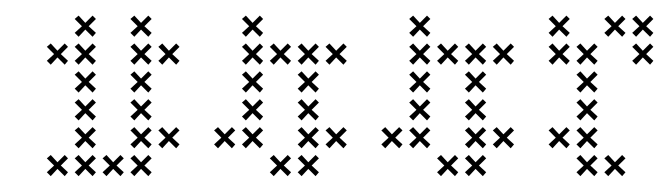

<svg xmlns="http://www.w3.org/2000/svg" viewBox="-20 -230 861 246"><path d="M102.9 -152.1 93.6 -160.7 102.9 -170 98.6 -174.3 89.3 -165 80.7 -174.3 75.7 -170 85 -160.7 75.7 -152.1 80.7 -147.1 89.3 -156.4 98.6 -147.1ZM102.9 -116.4 93.6 -125 102.9 -134.3 98.6 -138.6 89.3 -129.3 80.7 -138.6 75.7 -134.3 85 -125 75.7 -116.4 80.7 -111.4 89.3 -120.7 98.6 -111.4ZM102.9 -80.7 93.6 -89.3 102.9 -98.6 98.6 -102.9 89.3 -93.6 80.7 -102.9 75.7 -98.6 85 -89.3 75.7 -80.7 80.7 -75.7 89.3 -85 98.6 -75.7ZM102.9 -45 93.6 -53.6 102.9 -62.9 98.6 -67.1 89.3 -57.9 80.7 -67.1 75.7 -62.9 85 -53.6 75.7 -45 80.7 -40 89.3 -49.3 98.6 -40ZM102.9 -9.3 93.6 -17.9 102.9 -27.1 98.6 -31.4 89.3 -22.1 80.7 -31.4 75.7 -27.1 85 -17.9 75.7 -9.3 80.7 -4.3 89.3 -13.6 98.6 -4.3ZM67.1 -9.3 57.9 -17.9 67.1 -27.1 62.9 -31.4 53.6 -22.1 45 -31.4 40 -27.1 49.3 -17.9 40 -9.3 45 -4.3 53.6 -13.6 62.9 -4.3ZM174.3 -45 165 -53.6 174.3 -62.9 170 -67.1 160.7 -57.9 152.1 -67.1 147.1 -62.9 156.4 -53.6 147.1 -45 152.1 -40 160.7 -49.3 170 -40ZM174.3 -9.3 165 -17.9 174.3 -27.1 170 -31.4 160.7 -22.1 152.1 -31.4 147.1 -27.1 156.4 -17.9 147.1 -9.3 152.1 -4.3 160.7 -13.6 170 -4.3ZM174.3 -80.7 165 -89.3 174.3 -98.6 170 -102.9 160.7 -93.6 152.1 -102.9 147.1 -98.6 156.4 -89.3 147.1 -80.7 152.1 -75.7 160.7 -85 170 -75.7ZM174.3 -116.4 165 -125 174.3 -134.3 170 -138.6 160.7 -129.3 152.1 -138.6 147.1 -134.3 156.4 -125 147.1 -116.4 152.1 -111.4 160.7 -120.7 170 -111.4ZM174.3 -152.1 165 -160.7 174.3 -170 170 -174.3 160.7 -165 152.1 -174.3 147.1 -170 156.4 -160.7 147.1 -152.1 152.1 -147.1 160.7 -156.4 170 -147.1ZM210 -152.1 200.7 -160.7 210 -170 205.7 -174.3 196.4 -165 187.9 -174.3 182.9 -170 192.1 -160.7 182.9 -152.1 187.9 -147.1 196.4 -156.4 205.7 -147.1ZM174.3 -187.9 165 -196.4 174.3 -205.7 170 -210 160.7 -200.7 152.1 -210 147.1 -205.7 156.4 -196.4 147.1 -187.9 152.1 -182.9 160.7 -192.1 170 -182.9ZM102.9 -187.9 93.6 -196.4 102.9 -205.7 98.6 -210 89.3 -200.7 80.7 -210 75.7 -205.7 85 -196.4 75.7 -187.9 80.7 -182.9 89.3 -192.1 98.6 -182.9ZM67.1 -152.1 57.9 -160.7 67.1 -170 62.9 -174.3 53.6 -165 45 -174.3 40 -170 49.3 -160.7 40 -152.1 45 -147.1 53.6 -156.4 62.9 -147.1ZM138.6 -9.3 129.3 -17.9 138.6 -27.1 134.3 -31.4 125 -22.1 116.4 -31.4 111.4 -27.1 120.7 -17.9 111.4 -9.3 116.4 -4.3 125 -13.6 134.3 -4.3ZM210 -45 200.7 -53.6 210 -62.9 205.7 -67.1 196.4 -57.9 187.9 -67.1 182.9 -62.9 192.1 -53.6 182.9 -45 187.9 -40 196.4 -49.3 205.7 -40Z M317.1 -45 307.9 -53.6 317.1 -62.9 312.9 -67.1 303.6 -57.9 295 -67.1 290 -62.9 299.3 -53.6 290 -45 295 -40 303.6 -49.3 312.9 -40ZM317.1 -80.7 307.9 -89.3 317.1 -98.6 312.9 -102.9 303.6 -93.6 295 -102.9 290 -98.6 299.3 -89.3 290 -80.7 295 -75.7 303.6 -85 312.9 -75.7ZM317.1 -116.4 307.9 -125 317.1 -134.3 312.9 -138.6 303.6 -129.3 295 -138.6 290 -134.3 299.3 -125 290 -116.4 295 -111.4 303.6 -120.7 312.9 -111.4ZM352.9 -9.3 343.6 -17.9 352.9 -27.1 348.6 -31.4 339.3 -22.1 330.7 -31.4 325.7 -27.1 335 -17.9 325.7 -9.3 330.7 -4.3 339.3 -13.6 348.6 -4.3ZM388.6 -9.3 379.3 -17.9 388.6 -27.1 384.3 -31.4 375 -22.1 366.4 -31.4 361.4 -27.1 370.7 -17.9 361.4 -9.3 366.4 -4.3 375 -13.6 384.3 -4.3ZM388.6 -152.1 379.3 -160.7 388.6 -170 384.3 -174.3 375 -165 366.4 -174.3 361.4 -170 370.7 -160.7 361.4 -152.1 366.4 -147.1 375 -156.4 384.3 -147.1ZM317.1 -152.1 307.9 -160.7 317.1 -170 312.9 -174.3 303.6 -165 295 -174.3 290 -170 299.3 -160.7 290 -152.1 295 -147.1 303.6 -156.4 312.9 -147.1ZM388.6 -116.4 379.3 -125 388.6 -134.3 384.3 -138.6 375 -129.3 366.4 -138.6 361.4 -134.3 370.7 -125 361.4 -116.4 366.4 -111.4 375 -120.7 384.3 -111.4ZM388.6 -80.7 379.3 -89.3 388.6 -98.6 384.3 -102.9 375 -93.6 366.4 -102.9 361.4 -98.6 370.7 -89.3 361.4 -80.7 366.4 -75.7 375 -85 384.3 -75.7ZM388.6 -45 379.3 -53.6 388.6 -62.9 384.3 -67.1 375 -57.9 366.4 -67.1 361.4 -62.9 370.7 -53.6 361.4 -45 366.4 -40 375 -49.3 384.3 -40ZM424.3 -152.1 415 -160.7 424.3 -170 420 -174.3 410.7 -165 402.1 -174.3 397.1 -170 406.4 -160.7 397.1 -152.1 402.1 -147.1 410.7 -156.4 420 -147.1ZM352.9 -152.1 343.6 -160.7 352.9 -170 348.6 -174.3 339.3 -165 330.7 -174.3 325.7 -170 335 -160.7 325.7 -152.1 330.7 -147.1 339.3 -156.4 348.6 -147.1ZM281.4 -45 272.1 -53.6 281.4 -62.9 277.1 -67.1 267.9 -57.9 259.3 -67.1 254.3 -62.9 263.6 -53.6 254.3 -45 259.3 -40 267.9 -49.3 277.1 -40ZM317.1 -187.9 307.9 -196.4 317.1 -205.7 312.9 -210 303.6 -200.7 295 -210 290 -205.7 299.3 -196.4 290 -187.9 295 -182.9 303.6 -192.1 312.9 -182.9ZM424.3 -45 415 -53.6 424.3 -62.9 420 -67.1 410.7 -57.9 402.1 -67.1 397.1 -62.9 406.4 -53.6 397.1 -45 402.1 -40 410.7 -49.3 420 -40Z M531.4 -45 522.1 -53.6 531.4 -62.9 527.1 -67.1 517.9 -57.9 509.3 -67.1 504.3 -62.9 513.6 -53.6 504.3 -45 509.3 -40 517.9 -49.3 527.1 -40ZM531.4 -80.7 522.1 -89.3 531.4 -98.6 527.1 -102.9 517.9 -93.6 509.3 -102.9 504.3 -98.6 513.6 -89.3 504.3 -80.7 509.3 -75.7 517.9 -85 527.1 -75.7ZM531.4 -116.4 522.1 -125 531.4 -134.3 527.1 -138.6 517.9 -129.3 509.3 -138.6 504.3 -134.3 513.6 -125 504.3 -116.4 509.3 -111.4 517.9 -120.7 527.1 -111.4ZM567.1 -9.3 557.9 -17.9 567.1 -27.1 562.9 -31.4 553.6 -22.1 545 -31.4 540 -27.1 549.3 -17.9 540 -9.3 545 -4.3 553.6 -13.6 562.9 -4.3ZM602.9 -9.3 593.6 -17.9 602.9 -27.1 598.6 -31.4 589.3 -22.1 580.7 -31.4 575.7 -27.1 585 -17.9 575.7 -9.3 580.7 -4.3 589.3 -13.6 598.6 -4.3ZM602.9 -152.1 593.6 -160.7 602.9 -170 598.6 -174.3 589.3 -165 580.7 -174.3 575.7 -170 585 -160.7 575.7 -152.1 580.7 -147.1 589.3 -156.4 598.6 -147.1ZM531.4 -152.1 522.1 -160.7 531.4 -170 527.1 -174.3 517.9 -165 509.3 -174.3 504.3 -170 513.6 -160.7 504.3 -152.1 509.3 -147.1 517.9 -156.4 527.1 -147.1ZM602.9 -116.4 593.6 -125 602.9 -134.3 598.6 -138.6 589.3 -129.3 580.7 -138.6 575.7 -134.3 585 -125 575.7 -116.4 580.7 -111.4 589.3 -120.7 598.6 -111.4ZM602.9 -80.7 593.6 -89.3 602.9 -98.6 598.6 -102.9 589.3 -93.6 580.7 -102.9 575.7 -98.6 585 -89.3 575.7 -80.7 580.7 -75.7 589.3 -85 598.6 -75.7ZM602.9 -45 593.6 -53.6 602.9 -62.9 598.6 -67.1 589.3 -57.9 580.7 -67.1 575.7 -62.9 585 -53.6 575.7 -45 580.7 -40 589.3 -49.3 598.6 -40ZM638.6 -152.1 629.3 -160.7 638.6 -170 634.3 -174.3 625 -165 616.4 -174.3 611.4 -170 620.7 -160.7 611.4 -152.1 616.4 -147.1 625 -156.4 634.3 -147.1ZM567.1 -152.1 557.9 -160.7 567.1 -170 562.9 -174.3 553.6 -165 545 -174.3 540 -170 549.3 -160.7 540 -152.1 545 -147.1 553.6 -156.4 562.9 -147.1ZM495.7 -45 486.4 -53.6 495.7 -62.9 491.4 -67.1 482.1 -57.9 473.6 -67.1 468.6 -62.9 477.9 -53.6 468.6 -45 473.6 -40 482.1 -49.3 491.4 -40ZM531.4 -187.9 522.1 -196.4 531.4 -205.7 527.1 -210 517.9 -200.7 509.3 -210 504.3 -205.7 513.6 -196.4 504.3 -187.9 509.3 -182.9 517.9 -192.1 527.1 -182.9ZM638.6 -45 629.3 -53.6 638.6 -62.9 634.3 -67.1 625 -57.9 616.4 -67.1 611.4 -62.9 620.7 -53.6 611.4 -45 616.4 -40 625 -49.3 634.3 -40Z M745.7 -9.3 736.4 -17.9 745.7 -27.1 741.4 -31.4 732.1 -22.1 723.6 -31.4 718.6 -27.1 727.9 -17.9 718.6 -9.3 723.6 -4.3 732.1 -13.6 741.4 -4.3ZM745.7 -45 736.4 -53.6 745.7 -62.9 741.4 -67.1 732.1 -57.9 723.6 -67.1 718.6 -62.9 727.9 -53.6 718.6 -45 723.6 -40 732.1 -49.3 741.4 -40ZM745.7 -80.7 736.4 -89.3 745.7 -98.6 741.4 -102.9 732.1 -93.6 723.6 -102.9 718.6 -98.6 727.9 -89.3 718.6 -80.7 723.6 -75.7 732.1 -85 741.4 -75.7ZM745.7 -116.4 736.4 -125 745.7 -134.3 741.4 -138.6 732.1 -129.3 723.6 -138.6 718.6 -134.3 727.9 -125 718.6 -116.4 723.6 -111.4 732.1 -120.7 741.4 -111.4ZM745.7 -152.1 736.4 -160.7 745.7 -170 741.4 -174.3 732.1 -165 723.6 -174.3 718.6 -170 727.9 -160.7 718.6 -152.1 723.6 -147.1 732.1 -156.4 741.4 -147.1ZM710 -187.9 700.7 -196.4 710 -205.7 705.7 -210 696.4 -200.7 687.9 -210 682.9 -205.7 692.1 -196.4 682.9 -187.9 687.9 -182.9 696.4 -192.1 705.7 -182.9ZM781.4 -9.3 772.1 -17.9 781.4 -27.1 777.1 -31.4 767.9 -22.1 759.3 -31.4 754.3 -27.1 763.6 -17.9 754.3 -9.3 759.3 -4.3 767.9 -13.6 777.1 -4.3ZM710 -45 700.7 -53.6 710 -62.9 705.7 -67.1 696.4 -57.9 687.9 -67.1 682.9 -62.9 692.1 -53.6 682.9 -45 687.9 -40 696.4 -49.3 705.7 -40ZM817.1 -187.9 807.9 -196.4 817.1 -205.7 812.9 -210 803.6 -200.7 795 -210 790 -205.7 799.3 -196.4 790 -187.9 795 -182.9 803.6 -192.1 812.9 -182.9ZM817.1 -152.1 807.9 -160.7 817.1 -170 812.9 -174.3 803.6 -165 795 -174.3 790 -170 799.3 -160.7 790 -152.1 795 -147.1 803.6 -156.4 812.9 -147.1ZM781.4 -187.9 772.1 -196.4 781.4 -205.7 777.1 -210 767.9 -200.7 759.3 -210 754.3 -205.7 763.6 -196.4 754.3 -187.9 759.3 -182.9 767.9 -192.1 777.1 -182.9ZM710 -152.1 700.7 -160.7 710 -170 705.7 -174.3 696.4 -165 687.9 -174.3 682.9 -170 692.1 -160.7 682.9 -152.1 687.9 -147.1 696.4 -156.4 705.7 -147.1Z"/></svg>

Font: Gossip Low Cross Small
Style: Regular
Weight: 200
Width: 3
Designer: Deborah Khodanovich
Version: Version 1.001;Glyphs 3.3.1 (3343)